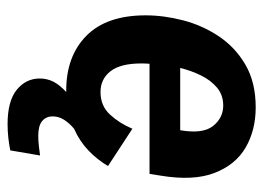

<svg xmlns="http://www.w3.org/2000/svg" viewBox="-118 -434 728 532"><g transform="rotate(90 246.0 -168.0)"><path d="M230.8 12.5Q135.8 12.5 79.2 -43.3Q22.5 -99.2 22.5 -207.5Q22.5 -257.5 36.2 -310.8Q50 -364.2 80.4 -410Q110.8 -455.8 159.6 -484.2Q208.3 -512.5 277.5 -512.5Q340.8 -512.5 388.8 -484.6Q436.7 -456.7 459.2 -398.3Q481.7 -340 466.7 -249.2L461.7 -218.3H156.7Q155.8 -206.7 155.8 -195.8Q155.8 -137.5 177.5 -110Q199.2 -82.5 235 -82.5Q273.3 -82.5 297.5 -108.8Q321.7 -135 336.7 -170.8L440 -103.3Q422.5 -73.3 396.7 -48.8Q370.8 -24.2 336.7 -9.2Q320.8 4.2 311.7 18.8Q302.5 33.3 302.5 50Q302.5 68.3 315.4 79.2Q328.3 90 356.7 90Q370 90 384.6 88.3Q399.2 86.7 410.8 85L396.7 167.5Q380.8 170.8 362.1 172.9Q343.3 175 324.2 175Q260 175 228.8 149.6Q197.5 124.2 197.5 85.8Q197.5 65.8 206.2 48.3Q215 30.8 235 12.5ZM272.5 -422.5Q243.3 -422.5 222.9 -405.4Q202.5 -388.3 189.2 -361.2Q175.8 -334.2 168.3 -303.3H340.8Q351.7 -365.8 329.2 -394.2Q306.7 -422.5 272.5 -422.5Z"/></g></svg>

Font: Familjen Grotesk
Style: Bold Italic
Weight: 700
Italic angle: -9.46201°
Designer: Anders Wikstroem, Jonas Baeckman, Matilda Gysing, Kristian Moeller
Foundry: Familjen STHLM AB
Version: Version 2.002; ttfautohint (v1.8.4.7-5d5b)